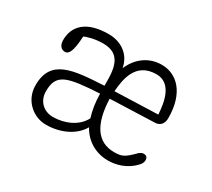

<svg xmlns="http://www.w3.org/2000/svg" viewBox="-88 -548 781 708"><g transform="rotate(30 302.5 -194.5)"><path d="M171.9 -29.3C132.8 -29.3 102.5 -56.6 102.5 -99.1C102.5 -173.3 142.6 -183.1 279.8 -190.9C280.3 -154.3 285.6 -121.6 294.4 -94.2C272.5 -50.3 219.2 -29.3 171.9 -29.3ZM321.3 -225.1C325.2 -276.4 335.9 -356.9 424.8 -356.9C490.7 -356.9 501.5 -279.3 504.4 -231.4ZM306.6 -63C329.1 -21.5 372.1 8.3 427.7 8.3C458 8.3 504.4 -0.5 540 -41.5C545.4 -47.9 547.9 -55.2 547.9 -62C547.9 -73.7 541.5 -79.6 530.3 -79.6C524.9 -79.6 518.6 -77.1 511.7 -71.3C476.1 -35.2 465.3 -29.8 431.6 -29.8C360.8 -29.8 323.2 -85.9 319.8 -192.4L507.8 -199.2C529.3 -199.2 543 -213.9 543 -238.3C543 -345.2 489.3 -397 424.3 -397C370.1 -397 326.7 -365.2 304.7 -313.5C295.9 -364.7 253.9 -397 198.2 -397C104 -397 63 -354 63 -294.4C63 -274.9 71.8 -259.3 90.3 -259.3C112.3 -259.3 118.2 -296.9 120.6 -342.3C131.8 -347.2 159.7 -356.9 197.8 -356.9C267.1 -356.9 279.3 -308.1 279.3 -242.2V-224.1C150.4 -217.3 58.1 -211.4 58.1 -99.1C58.1 -33.7 110.4 8.3 163.6 8.3C224.1 8.3 280.8 -17.6 306.6 -63Z"/></g></svg>

Font: Cutive Mono
Style: Regular
Weight: 400
Monospace: yes
Designer: Vernon Adams
Foundry: Vernon Adams
Version: Version 1.002